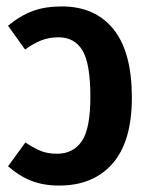

<svg xmlns="http://www.w3.org/2000/svg" viewBox="-20 -563 465 597"><path d="M390 -260Q390 -123 330 -54.5Q270 14 164 14Q115 14 77 -1Q39 -16 5 -46L59 -120Q88 -101 108.5 -93Q129 -85 158 -85Q207 -85 234 -123.5Q261 -162 261 -262Q261 -365 236.5 -406Q212 -447 162 -447Q133 -447 108.5 -437.5Q84 -428 58 -409L5 -483Q44 -515 82.5 -529Q121 -543 172 -543Q276 -543 333 -472Q390 -401 390 -260Z"/></svg>

Font: Fira Sans Extra Condensed Medium
Style: Regular
Weight: 500
Width: 1
Designer: Carrois Corporate & Edenspiekermann AG
Foundry: Carrois Corporate GbR & Edenspiekermann AG
Version: Version 4.203